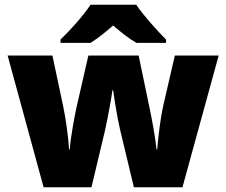

<svg xmlns="http://www.w3.org/2000/svg" viewBox="-20 -786 950 806"><path d="M552 -766H360C330 -720 272 -656 234 -620V-606H360C395 -628 420 -649 455 -679C490 -649 518 -626 553 -606H677V-620C643 -654 583 -720 552 -766ZM484 -242 542 0H746L898 -553H714L665 -341C655 -298 644 -213 640 -159H637C632 -211 617 -289 609 -327L562 -553H351L300 -330C296 -311 276 -212 273 -159H270C267 -212 255 -294 245 -341L200 -553H12L163 0H364L420 -235C433 -292 448 -377 452 -407H455C459 -377 472 -292 484 -242Z"/></svg>

Font: Noto Sans Bengali Black
Style: Regular
Weight: 900
Designer: Jelle Bosma - Monotype Design Team
Foundry: Monotype Imaging Inc.
Version: Version 2.003